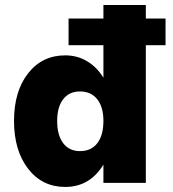

<svg xmlns="http://www.w3.org/2000/svg" viewBox="-20 -720 682 756"><path d="M250 -647H387.2V-700.2H554.2V-647H631.8V-542H554.2V0H387.2V-71.8Q333.5 16.1 236.8 16.1Q146 16.1 90.6 -55.7Q35.2 -127.4 35.2 -244.1Q35.2 -360.4 90.6 -431.2Q146 -502 236.8 -502Q284.2 -502 322.8 -479Q361.3 -456.1 387.2 -414.1V-542H250ZM205.1 -244.1Q205.1 -187.5 228.8 -156.2Q252.4 -125 294.9 -125Q338.9 -125 363 -156Q387.2 -187 387.2 -244.1Q387.2 -298.8 362.8 -329.3Q338.4 -359.9 294.9 -359.9Q252.4 -359.9 228.8 -329.3Q205.1 -298.8 205.1 -244.1Z"/></svg>

Font: Overused Grotesk ExtraBold
Style: Regular
Weight: 800
Version: Version 0.002